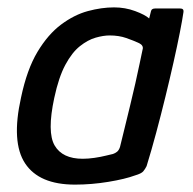

<svg xmlns="http://www.w3.org/2000/svg" viewBox="-20 -494 522 520"><path d="M183 6Q86 6 48 -51.5Q10 -109 37 -230Q53 -306 81.5 -353.5Q110 -401 145.5 -427.5Q181 -454 218 -464Q255 -474 289 -474Q319 -474 346 -464Q373 -454 384 -444L389 -464Q390 -468 393 -469.5Q396 -471 400 -471H468Q478 -471 477 -462Q474 -441 467 -405.5Q460 -370 450 -325.5Q440 -281 428 -232Q416 -183 403 -134.5Q390 -86 377 -44Q373 -36 368 -30Q363 -24 346 -19Q319 -9 273.5 -1.5Q228 6 183 6ZM204 -64Q219 -64 236 -66.5Q253 -69 267 -72.5Q281 -76 286 -77Q292 -79 297 -83Q302 -87 305 -96Q311 -120 318 -149Q325 -178 332.5 -208.5Q340 -239 346.5 -268Q353 -297 358 -321Q363 -345 366 -359Q368 -365 365.5 -369.5Q363 -374 357 -377Q342 -384 322 -391Q302 -398 277 -398Q260 -398 239 -392Q218 -386 196.5 -369Q175 -352 157 -318.5Q139 -285 127 -229Q107 -136 128 -100Q149 -64 204 -64Z"/></svg>

Font: Glory Thin Medium
Style: Italic
Weight: 500
Italic angle: -12°
Version: Version 1.011